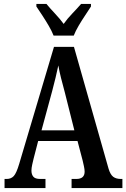

<svg xmlns="http://www.w3.org/2000/svg" viewBox="-20 -951 639 971"><path d="M3 0V-46H14Q36 -46 49.5 -60.5Q63 -75 77 -122L253 -714H354L529 -98Q538 -68 552.5 -57Q567 -46 591 -46H599V0H342V-46H366Q408 -46 408 -83Q408 -94 404.5 -110Q401 -126 398 -139L372 -238H173L150 -149Q147 -137 143 -119Q139 -101 139 -88Q139 -69 148.5 -57.5Q158 -46 183 -46H210V0ZM190 -292H356L308 -483Q297 -523 288.5 -557Q280 -591 275 -620Q269 -591 261 -558Q253 -525 244 -491ZM251 -771Q242 -794 226.5 -820.5Q211 -847 194 -873Q177 -899 164 -918V-931H215Q233 -909 258 -882.5Q283 -856 302 -830Q320 -856 345.5 -882.5Q371 -909 390 -931H440V-918Q428 -899 410.5 -873Q393 -847 377.5 -820.5Q362 -794 353 -771Z"/></svg>

Font: Noto Serif Bengali ExtraCondensed SemiBold
Style: Regular
Weight: 600
Width: 2
Designer: Juan Bruce, Universal Thirst, Indian Type Foundry and the Monotype Design Team.
Foundry: Monotype Imaging Inc.
Version: Version 2.003; ttfautohint (v1.8.4.7-5d5b)